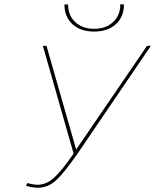

<svg xmlns="http://www.w3.org/2000/svg" viewBox="-20 -873 727 900"><path d="M421 -725Q358 -725 320 -759.5Q282 -794 282 -852H299Q299 -801 332.5 -769.5Q366 -738 421 -738Q476 -738 510 -769.5Q544 -801 544 -853L561 -852Q561 -794 523 -759.5Q485 -725 421 -725ZM669 -658H687L347 -158Q282 -64 243.5 -28.5Q205 7 158 7Q134 7 102 -2L108 -15Q137 -7 156 -7Q196 -7 232 -38.5Q268 -70 325 -153L181 -658H198L337 -172Z"/></svg>

Font: EauTestInfant Thin
Style: Italic
Weight: 250
Italic angle: -12°
Designer: Christian Thalmann (Catharsis Fonts)
Version: Version 0.001;PS 000.001;hotconv 1.0.88;makeotf.lib2.5.64775